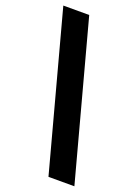

<svg xmlns="http://www.w3.org/2000/svg" viewBox="-159 -806 702 979"><g transform="rotate(20 192.0 -316.5)"><path d="M7.8 -740.2H148.4L376 106.4H235.4Z"/></g></svg>

Font: Pretendard ExtraBold
Style: Regular
Weight: 800
Designer: Base glyphs from Inter by Rasmus Andersson; Hangeul glyphs from Noto Sans CJK(Source Han Sans) by Jang Soo-young and Kan
Foundry: Kil Hyung-jin
Version: Version 1.309